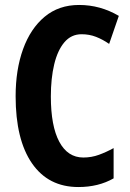

<svg xmlns="http://www.w3.org/2000/svg" viewBox="-20 -744 523 774"><path d="M309 -606Q267 -606 239.5 -573.5Q212 -541 198.5 -484.5Q185 -428 185 -355Q185 -236 219 -172.5Q253 -109 316 -109Q349 -109 379 -120Q409 -131 438 -147V-25Q377 10 296 10Q175 10 109 -85.5Q43 -181 43 -356Q43 -463 73 -546Q103 -629 160 -676.5Q217 -724 299 -724Q384 -724 459 -680L420 -567Q394 -585 367 -595.5Q340 -606 309 -606Z"/></svg>

Font: Noto Sans Lao ExtraCondensed
Style: Bold
Weight: 700
Width: 2
Designer: Monotype Design Team
Foundry: Monotype Imaging Inc.
Version: Version 2.003; ttfautohint (v1.8.4.7-5d5b)